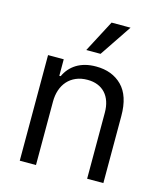

<svg xmlns="http://www.w3.org/2000/svg" viewBox="-116 -871 817 958"><g transform="rotate(15 292.5 -392.0)"><path d="M157.7 -545.5V-460.2H164.8Q174.4 -481.2 188.9 -498Q203.5 -514.9 223.2 -527.2Q242.9 -539.4 267.9 -546Q293 -552.6 323.9 -552.6Q407 -552.6 457.7 -501.8Q508.5 -451 508.5 -346.6V0H424.7V-340.9Q424.7 -372.9 416.2 -398.3Q407.7 -423.7 391.5 -441.2Q375.4 -458.8 352.3 -468Q329.2 -477.3 299.7 -477.3Q266.3 -477.3 240.4 -466.1Q214.5 -454.9 196.7 -435Q179 -415.1 169.7 -387.8Q160.5 -360.4 160.5 -328.1V0H76.7V-545.5ZM254.3 -619.3 340.9 -784.1H438.9L328.1 -619.3Z"/></g></svg>

Font: Inter P
Style: Regular
Weight: 400
Designer: Rasmus Andersson
Foundry: rsms
Version: Version 3.018;git-588b23468